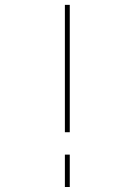

<svg xmlns="http://www.w3.org/2000/svg" viewBox="-20 -750 540 770"><path d="M240.2 0V-129.9H259.8V0ZM240.2 -219.7V-730.5H259.8V-219.7Z"/></svg>

Font: Mgen+ 1mn thin
Style: Regular
Weight: 100
Designer: [Source Han Sans]
Ryoko NISHIZUKA  (kana & ideographs); Paul D. Hunt (Latin, Greek & Cyrillic); Wenlong ZHANG  (bopomofo
Version: Version 1.059.20150602